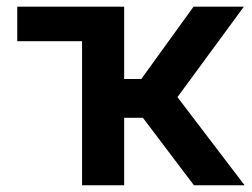

<svg xmlns="http://www.w3.org/2000/svg" viewBox="-20 -550 748 570"><path d="M348.6 -315.4H399.4L554.7 -530.3H704.1L506.8 -261.7L706.1 0H555.7L404.3 -200.2H348.6V0H223.6V-427.7H31.2V-530.3H348.6Z"/></svg>

Font: Pretendard GOV SemiBold
Style: Regular
Weight: 600
Designer: Base glyphs from Inter by Rasmus Andersson; Hangeul glyphs from Noto Sans CJK(Source Han Sans) by Jang Soo-young and Kan
Foundry: Kil Hyung-jin
Version: Version 1.309